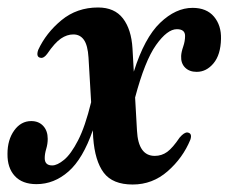

<svg xmlns="http://www.w3.org/2000/svg" viewBox="-22 -482 611 513"><path d="M332 -352.5 335.5 -290.5Q364 -381 405.8 -421Q447.5 -461 492.5 -461Q530 -461 549.8 -437.5Q569.5 -414 568.5 -378Q567.5 -335.5 548.5 -312.8Q529.5 -290 503.5 -290Q484 -290 472.5 -301.5Q461 -313 462 -332.5Q462.5 -343 467.5 -357.5Q472.5 -372 472.5 -386Q472.5 -404 450.5 -404Q425 -404 395 -361.8Q365 -319.5 339 -221.5L344 -133Q347.5 -65.5 391.5 -65.5Q410 -65.5 424.8 -76.2Q439.5 -87 458 -114.5Q470.5 -129 479 -128Q492.5 -126 486.5 -108.5Q466.5 -60 426 -24.5Q385.5 11 332.5 11Q279 11 255.2 -20.5Q231.5 -52 227 -114L226 -134Q199.5 -57.5 161 -23.8Q122.5 10 75.5 10Q37.5 10 17.5 -11.8Q-2.5 -33.5 -2 -71Q-2 -108.5 16 -133.5Q34 -158.5 61.5 -158.5Q81.5 -158.5 93.5 -145.5Q105.5 -132.5 105.5 -111Q105.5 -97.5 101.5 -84.2Q97.5 -71 97.5 -59.5Q97.5 -40 117.5 -40Q131 -40 149.2 -55Q167.5 -70 186.5 -106.8Q205.5 -143.5 221.5 -209L214.5 -328Q212.5 -361 202.2 -375.5Q192 -390 174 -390Q157 -390 140.8 -379Q124.5 -368 104 -338Q95 -326 87 -327.5Q73.5 -329 80 -348.5Q101 -394 142.2 -428Q183.5 -462 240 -462Q284 -462 306.5 -432.8Q329 -403.5 332 -352.5Z"/></svg>

Font: Fraunces 72pt SemiBold
Style: Italic
Weight: 600
Italic angle: -16°
Version: Version 1.000;[b76b70a41]